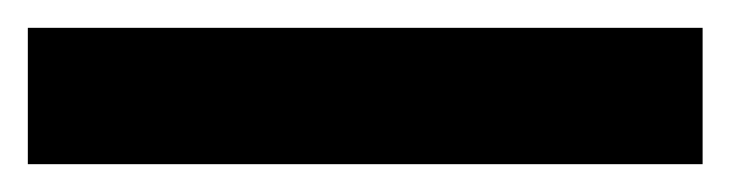

<svg xmlns="http://www.w3.org/2000/svg" viewBox="-22 -878 525 138"><path d="M483 -760V-858H-2V-760Z"/></svg>

Font: Noto Sans Arabic UI Cn
Style: Bold
Weight: 700
Width: 3
Designer: Monotype Design Team, Nadine Chahine and Nizar Qandah
Foundry: Monotype Imaging Inc.
Version: Version 2.010